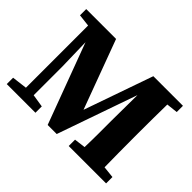

<svg xmlns="http://www.w3.org/2000/svg" viewBox="-129 -906 1155 1155"><g transform="rotate(45 448.0 -328.5)"><path d="M18 0V-54L115 -66V-595L37 -604V-657H291L454 -217L608 -657H860V-604L788 -596Q787 -535 786.5 -472Q786 -409 786 -347V-310Q786 -248 786.5 -186Q787 -124 788 -62L863 -54V0H545V-54L617 -63Q619 -124 619 -182Q619 -240 619 -289L621 -509L443 0H366L175 -513L180 -311V-67L262 -54V0Z"/></g></svg>

Font: Source Serif 4
Style: Bold
Weight: 700
Designer: Frank Grießhammer
Foundry: Adobe
Version: Version 4.005;hotconv 1.1.0;makeotfexe 2.6.0